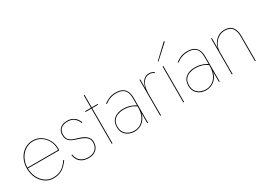

<svg xmlns="http://www.w3.org/2000/svg" viewBox="-8 -1405 2936 2125"><g transform="rotate(-30 1460.0 -342.5)"><path d="M250 10Q313 10 359.5 -17.5Q406 -45 449 -107L441 -113Q401 -53 356.5 -26.5Q312 0 250 0Q195 0 151 -30.5Q107 -61 81 -114Q55 -167 55 -232Q55 -297 81.5 -348.5Q108 -400 153 -430Q198 -460 255 -460Q308 -460 351.5 -432.5Q395 -405 421 -358.5Q447 -312 447 -255Q447 -246 446 -240Q445 -234 443 -229L450 -238H52V-228H455Q457 -236 457 -243Q457 -250 457 -254Q457 -313 429.5 -362Q402 -411 356.5 -440.5Q311 -470 255 -470Q195 -470 147.5 -439Q100 -408 72.5 -354Q45 -300 45 -232Q45 -163 72 -108.5Q99 -54 145.5 -22Q192 10 250 10Z M556 -116 546 -115Q550 -83 566.5 -54.5Q583 -26 616 -8Q649 10 700 10Q759 10 796.5 -24Q834 -58 834 -117Q834 -153 815.5 -177Q797 -201 767.5 -216Q738 -231 705 -240Q670 -250 641.5 -261.5Q613 -273 596 -295.5Q579 -318 579 -359Q579 -408 611 -433Q643 -458 689 -458Q750 -458 780 -429.5Q810 -401 823 -365L833 -368Q824 -394 806.5 -416.5Q789 -439 760.5 -453.5Q732 -468 689 -468Q656 -468 629 -455.5Q602 -443 585.5 -419Q569 -395 569 -359Q569 -316 586.5 -292Q604 -268 633.5 -255Q663 -242 699 -231Q733 -221 761.5 -207Q790 -193 807 -171.5Q824 -150 824 -117Q824 -61 789 -30.5Q754 0 700 0Q653 0 622.5 -16.5Q592 -33 576 -59.5Q560 -86 556 -116Z M920 -460V-450H1080V-460ZM995 -620V0H1005V-620Z M1145 -133Q1145 -181 1167 -209.5Q1189 -238 1224 -250.5Q1259 -263 1297 -263Q1341 -263 1381 -250.5Q1421 -238 1453 -212V-225Q1443 -234 1420.5 -245Q1398 -256 1367 -264.5Q1336 -273 1297 -273Q1224 -273 1179.5 -236.5Q1135 -200 1135 -132Q1135 -82 1157.5 -50.5Q1180 -19 1214.5 -4.5Q1249 10 1284 10Q1328 10 1367 -11.5Q1406 -33 1431 -77.5Q1456 -122 1456 -190L1450 -210Q1450 -137 1426.5 -90.5Q1403 -44 1366 -22Q1329 0 1287 0Q1252 0 1219.5 -13.5Q1187 -27 1166 -56Q1145 -85 1145 -133ZM1169 -409Q1185 -421 1205.5 -432.5Q1226 -444 1252.5 -452Q1279 -460 1313 -460Q1364 -460 1392.5 -444Q1421 -428 1433 -404Q1445 -380 1447.5 -357Q1450 -334 1450 -320V0H1460V-320Q1460 -368 1444.5 -401.5Q1429 -435 1397 -452.5Q1365 -470 1315 -470Q1260 -470 1224 -452.5Q1188 -435 1163 -417Z M1625 -460H1615V0H1625ZM1799 -440 1805 -448Q1792 -457 1775.5 -463.5Q1759 -470 1742 -470Q1700 -470 1673 -445Q1646 -420 1633 -377.5Q1620 -335 1620 -280H1625Q1625 -328 1637.5 -369Q1650 -410 1676 -435Q1702 -460 1742 -460Q1757 -460 1771.5 -454.5Q1786 -449 1799 -440Z M1910 -460V0H1920V-460ZM2070 -687 2062 -695 1892 -535 1898 -530Z M2060 -133Q2060 -181 2082 -209.5Q2104 -238 2139 -250.5Q2174 -263 2212 -263Q2256 -263 2296 -250.5Q2336 -238 2368 -212V-225Q2358 -234 2335.5 -245Q2313 -256 2282 -264.5Q2251 -273 2212 -273Q2139 -273 2094.5 -236.5Q2050 -200 2050 -132Q2050 -82 2072.5 -50.5Q2095 -19 2129.5 -4.5Q2164 10 2199 10Q2243 10 2282 -11.5Q2321 -33 2346 -77.5Q2371 -122 2371 -190L2365 -210Q2365 -137 2341.5 -90.5Q2318 -44 2281 -22Q2244 0 2202 0Q2167 0 2134.5 -13.5Q2102 -27 2081 -56Q2060 -85 2060 -133ZM2084 -409Q2100 -421 2120.5 -432.5Q2141 -444 2167.5 -452Q2194 -460 2228 -460Q2279 -460 2307.5 -444Q2336 -428 2348 -404Q2360 -380 2362.5 -357Q2365 -334 2365 -320V0H2375V-320Q2375 -368 2359.5 -401.5Q2344 -435 2312 -452.5Q2280 -470 2230 -470Q2175 -470 2139 -452.5Q2103 -435 2078 -417Z M2825 -320V0H2835V-320Q2835 -387 2804 -428.5Q2773 -470 2702 -470Q2642 -470 2598 -430.5Q2554 -391 2540 -328V-460H2530V0H2540V-280Q2540 -328 2561.5 -369Q2583 -410 2620 -435Q2657 -460 2702 -460Q2770 -460 2797.5 -420.5Q2825 -381 2825 -320Z"/></g></svg>

Font: Jost Thin
Style: Regular
Weight: 250
Version: Version 3.710